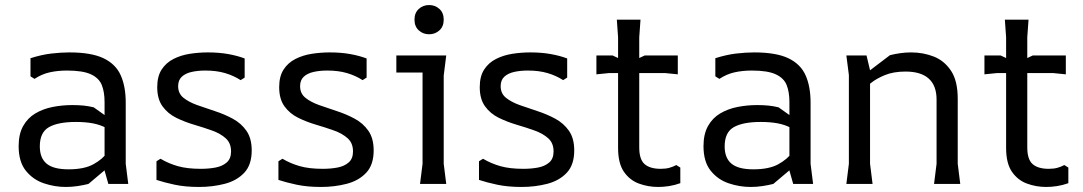

<svg xmlns="http://www.w3.org/2000/svg" viewBox="-20 -730 4298 762"><path d="M410 0 395 -53V-325Q395 -365 384 -392.5Q373 -420 341 -435Q309 -450 246 -450Q209 -450 177.5 -443Q146 -436 117 -417L101 -427V-499Q145 -513 183.5 -517.5Q222 -522 255 -522Q342 -522 390.5 -499Q439 -476 459 -431.5Q479 -387 479 -322V-80L489 0ZM241 12Q197 12 154 -2.5Q111 -17 82.5 -52.5Q54 -88 54 -150Q54 -198 72 -230Q90 -262 120.5 -280Q151 -298 189 -305.5Q227 -313 267 -313Q291 -313 311.5 -311Q332 -309 352 -304L404 -267V-221Q378 -235 348.5 -240.5Q319 -246 281 -246Q211 -246 174.5 -225.5Q138 -205 138 -149Q138 -103 165 -80.5Q192 -58 252 -58Q314 -58 350.5 -78Q387 -98 407 -126L427 -81L331 0Q311 5 288 8.5Q265 12 241 12Z M951 -498V-422L935 -412Q907 -430 873 -440Q839 -450 795 -450Q765 -450 740.5 -444.5Q716 -439 701.5 -425.5Q687 -412 687 -388Q687 -359 708 -342Q729 -325 762.5 -313Q796 -301 833 -289Q870 -277 903.5 -259Q937 -241 958 -211Q979 -181 979 -133Q979 -76 949.5 -44.5Q920 -13 872 -0.5Q824 12 770 12Q715 12 673 3Q631 -6 601 -16V-90L617 -100Q649 -81 686 -70.5Q723 -60 777 -60Q808 -60 835 -65Q862 -70 879.5 -85Q897 -100 897 -129Q897 -162 876 -181Q855 -200 821.5 -212Q788 -224 750.5 -235Q713 -246 679.5 -262.5Q646 -279 625 -308Q604 -337 604 -384Q604 -427 621.5 -454Q639 -481 668.5 -496Q698 -511 733.5 -516.5Q769 -522 805 -522Q849 -522 885.5 -515.5Q922 -509 951 -498Z M1435 -498V-422L1419 -412Q1391 -430 1357 -440Q1323 -450 1279 -450Q1249 -450 1224.5 -444.5Q1200 -439 1185.5 -425.5Q1171 -412 1171 -388Q1171 -359 1192 -342Q1213 -325 1246.5 -313Q1280 -301 1317 -289Q1354 -277 1387.5 -259Q1421 -241 1442 -211Q1463 -181 1463 -133Q1463 -76 1433.5 -44.5Q1404 -13 1356 -0.5Q1308 12 1254 12Q1199 12 1157 3Q1115 -6 1085 -16V-90L1101 -100Q1133 -81 1170 -70.5Q1207 -60 1261 -60Q1292 -60 1319 -65Q1346 -70 1363.5 -85Q1381 -100 1381 -129Q1381 -162 1360 -181Q1339 -200 1305.5 -212Q1272 -224 1234.5 -235Q1197 -246 1163.5 -262.5Q1130 -279 1109 -308Q1088 -337 1088 -384Q1088 -427 1105.5 -454Q1123 -481 1152.5 -496Q1182 -511 1217.5 -516.5Q1253 -522 1289 -522Q1333 -522 1369.5 -515.5Q1406 -509 1435 -498Z M1683 -594Q1659 -594 1642 -609.5Q1625 -625 1625 -652Q1625 -679 1642 -694.5Q1659 -710 1683 -710Q1707 -710 1724 -694.5Q1741 -679 1741 -652Q1741 -625 1724 -609.5Q1707 -594 1683 -594ZM1647 0 1657 -80V-442H1553V-510H1751L1741 -430V-80L1751 0Z M2231 -498V-422L2215 -412Q2187 -430 2153 -440Q2119 -450 2075 -450Q2045 -450 2020.5 -444.5Q1996 -439 1981.5 -425.5Q1967 -412 1967 -388Q1967 -359 1988 -342Q2009 -325 2042.5 -313Q2076 -301 2113 -289Q2150 -277 2183.5 -259Q2217 -241 2238 -211Q2259 -181 2259 -133Q2259 -76 2229.5 -44.5Q2200 -13 2152 -0.5Q2104 12 2050 12Q1995 12 1953 3Q1911 -6 1881 -16V-90L1897 -100Q1929 -81 1966 -70.5Q2003 -60 2057 -60Q2088 -60 2115 -65Q2142 -70 2159.5 -85Q2177 -100 2177 -129Q2177 -162 2156 -181Q2135 -200 2101.5 -212Q2068 -224 2030.5 -235Q1993 -246 1959.5 -262.5Q1926 -279 1905 -308Q1884 -337 1884 -384Q1884 -427 1901.5 -454Q1919 -481 1948.5 -496Q1978 -511 2013.5 -516.5Q2049 -522 2085 -522Q2129 -522 2165.5 -515.5Q2202 -509 2231 -498Z M2433 -143V-582L2428 -652H2522L2517 -582V-145Q2517 -97 2538.5 -78.5Q2560 -60 2602 -60Q2622 -60 2636.5 -64Q2651 -68 2664 -75L2680 -65V-3Q2658 5 2635.5 8.5Q2613 12 2592 12Q2552 12 2515.5 -1.5Q2479 -15 2456 -48.5Q2433 -82 2433 -143ZM2347 -435V-510H2411L2475 -480L2539 -510H2670V-435L2620 -440H2397Z M3128 0 3113 -53V-325Q3113 -365 3102 -392.5Q3091 -420 3059 -435Q3027 -450 2964 -450Q2927 -450 2895.5 -443Q2864 -436 2835 -417L2819 -427V-499Q2863 -513 2901.5 -517.5Q2940 -522 2973 -522Q3060 -522 3108.5 -499Q3157 -476 3177 -431.5Q3197 -387 3197 -322V-80L3207 0ZM2959 12Q2915 12 2872 -2.5Q2829 -17 2800.5 -52.5Q2772 -88 2772 -150Q2772 -198 2790 -230Q2808 -262 2838.5 -280Q2869 -298 2907 -305.5Q2945 -313 2985 -313Q3009 -313 3029.5 -311Q3050 -309 3070 -304L3122 -267V-221Q3096 -235 3066.5 -240.5Q3037 -246 2999 -246Q2929 -246 2892.5 -225.5Q2856 -205 2856 -149Q2856 -103 2883 -80.5Q2910 -58 2970 -58Q3032 -58 3068.5 -78Q3105 -98 3125 -126L3145 -81L3049 0Q3029 5 3006 8.5Q2983 12 2959 12Z M3687 0 3697 -80V-335Q3697 -390 3666 -418Q3635 -446 3574 -446Q3526 -446 3492 -432Q3458 -418 3436.5 -400.5Q3415 -383 3404 -371V-429L3512 -511Q3532 -516 3553 -519Q3574 -522 3596 -522Q3644 -522 3686 -505.5Q3728 -489 3754.5 -449Q3781 -409 3781 -338V-80L3791 0ZM3339 0 3349 -80V-432L3339 -510H3419L3433 -451V-80L3443 0Z M3973 -143V-582L3968 -652H4062L4057 -582V-145Q4057 -97 4078.5 -78.5Q4100 -60 4142 -60Q4162 -60 4176.5 -64Q4191 -68 4204 -75L4220 -65V-3Q4198 5 4175.5 8.5Q4153 12 4132 12Q4092 12 4055.5 -1.5Q4019 -15 3996 -48.5Q3973 -82 3973 -143ZM3887 -435V-510H3951L4015 -480L4079 -510H4210V-435L4160 -440H3937Z"/></svg>

Font: AR One Sans
Style: Regular
Weight: 400
Designer: Niteesh Yadav
Foundry: Niteesh Yadav
Version: Version 1.001;gftools[0.9.33]